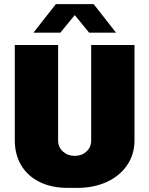

<svg xmlns="http://www.w3.org/2000/svg" viewBox="-20 -905 727 935"><path d="M312 10Q231 10 172.5 -19Q114 -48 83 -100.5Q52 -153 52 -222V-686H263V-221Q263 -188 286.5 -167Q310 -146 344 -146Q378 -146 401 -167Q424 -188 424 -221V-686H635V-222Q635 -153 599 -100.5Q563 -48 500 -19Q437 10 355 10ZM143 -746 252 -885H436L545 -746H414L328 -851H360L274 -746Z"/></svg>

Font: Chivo Medium Black
Style: Regular
Weight: 900
Version: Version 2.002